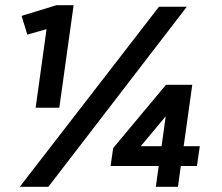

<svg xmlns="http://www.w3.org/2000/svg" viewBox="-20 -718 855 738"><path d="M601 -156H521L617 -271ZM719 -392H618L415 -149L405 -80H590L579 0H664L675 -80H737L748 -156H686ZM166 0 698 -692H591L56 0ZM263 -698H197L63 -657L85 -585L159 -606L117 -304H208Z"/></svg>

Font: Cantarell
Style: BoldOblique
Weight: 700
Italic angle: -8°
Designer: Dave Crossland
Version: Version 0.024